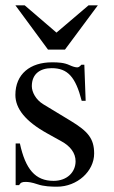

<svg xmlns="http://www.w3.org/2000/svg" viewBox="-20 -694 429 724"><path d="M143 -301C115 -318 100 -347 100 -369C100 -416 132 -437 175 -437C235 -437 265 -404 288 -314H303L298 -450H287C279 -441 275 -440 271 -440C264 -440 254 -443 243 -448C222 -458 200 -459 176 -459C94 -459 38 -415 38 -336C38 -285 75 -237 158 -191L212 -161C245 -143 265 -117 265 -86C265 -45 233 -12 182 -12C113 -12 76 -56 55 -153H39V4H52C58 -6 64 -8 76 -8C87 -8 98 -7 122 1C145 9 174 10 195 10C271 10 335 -48 335 -115C335 -172 311 -199 247 -238ZM349 -674H314L193 -571L73 -674H38L161 -507H225Z"/></svg>

Font: XITS Math
Style: Regular
Weight: 400
Designer: MicroPress Inc., with final additions and corrections provided by Coen Hoffman, Elsevier (retired)
Version: Version 1.302